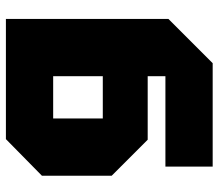

<svg xmlns="http://www.w3.org/2000/svg" viewBox="-65 -535 740 650"><g transform="rotate(-90 305.0 -210.0)"><path d="M66 140V-20H372V-80H157L35 -202V-438L159 -560H566V-10L416 140ZM229 -400V-232H372V-400Z"/></g></svg>

Font: Tektur ExtraBold
Style: Regular
Weight: 800
Designer: Adam Jagosz
Foundry: Adam Jagosz
Version: Version 1.005;gftools[0.9.30]